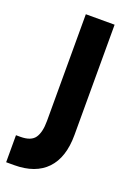

<svg xmlns="http://www.w3.org/2000/svg" viewBox="-181 -554 568 815"><g transform="rotate(20 103.5 -147.0)"><path d="M60 -500H190V-2Q190 100 139.5 153Q89 206 -7 206H-43V84H-23Q25 84 42.5 58.5Q60 33 60 -18Z"/></g></svg>

Font: NT Somic Bold
Style: Regular
Weight: 700
Designer: Ravid Balaliev — lead type designer, mastering
Michael Voronin — secret advisor, marketing
Ivan Kovalenko — best boy
Foundry: NT Type
Version: Version 0.7